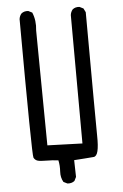

<svg xmlns="http://www.w3.org/2000/svg" viewBox="-59 -810 618 967"><g transform="rotate(-5 250.0 -326.5)"><path d="M242.2 115.2 222.7 105.5Q209 82 210.9 52.2Q212.9 22.5 207 -4.9Q177.7 -8.8 146.5 -8.8Q115.2 -8.8 102.5 -12.7Q89.8 -16.6 83 -29.3Q76.2 -42 74.2 -730.5Q76.2 -746.1 85.9 -757.8Q99.6 -769.5 121.1 -767.6L140.6 -757.8Q158.2 -716.8 152.3 -666L158.2 -85L335 -79.1L333 -728.5Q335 -744.1 344.7 -755.9Q358.4 -767.6 379.9 -765.6L399.4 -755.9L409.2 -736.3Q411.1 -163.1 412.1 -111.3Q413.1 -59.6 406.7 -33.7Q400.4 -7.8 385.3 -6.3Q370.1 -4.9 341.8 -2.9Q313.5 -1 286.1 1L288.1 85.9L278.3 105.5Q263.7 117.2 242.2 115.2Z"/></g></svg>

Font: JasonHandwriting1
Style: Regular
Weight: 400
Version: Version 1.48.20